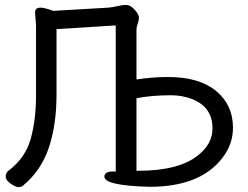

<svg xmlns="http://www.w3.org/2000/svg" viewBox="-20 -739 1003 778"><path d="M540 -47Q705 -47 783 -110Q841 -156 841 -219Q841 -306 757 -338Q718 -353 673 -353Q594 -353 533 -341V-47ZM3 -24Q3 -38 14 -47Q83 -99 104.5 -176.5Q126 -254 126 -353V-638L122 -688Q122 -708 144 -708Q161 -708 196 -695L419 -708Q439 -710 457 -714.5Q475 -719 489 -719Q504 -719 515.5 -709.5Q527 -700 535 -688Q543 -676 543 -666Q543 -657 538 -643Q533 -629 533 -619V-417Q598 -427 661 -427Q787 -427 855.5 -370.5Q924 -314 924 -222Q924 -164 893 -116Q806 18 586 18Q403 13 403 -23Q403 -41 429 -44H449V-636L209 -621V-355Q209 -233 177.5 -139.5Q146 -46 71 15Q67 19 55 19Q43 19 23 5Q3 -9 3 -24Z"/></svg>

Font: ToneOZ-Pinyin-WenKai-Medium
Style: Medium
Weight: 700
Designer: Fontworks Inc.
Foundry: ToneOZ
Version: Version 0.240331